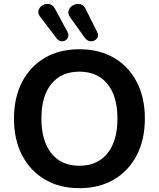

<svg xmlns="http://www.w3.org/2000/svg" viewBox="-20 -972 829 1002"><path d="M394 10Q291 10 214.5 -35Q138 -80 95.5 -161.5Q53 -243 53 -353Q53 -463 95.5 -544.5Q138 -626 214.5 -670.5Q291 -715 394 -715Q498 -715 574.5 -670.5Q651 -626 693.5 -544.5Q736 -463 736 -353Q736 -243 693.5 -161.5Q651 -80 574.5 -35Q498 10 394 10ZM394 -107Q489 -107 541 -172Q593 -237 593 -353Q593 -469 541 -533.5Q489 -598 394 -598Q300 -598 248 -534Q196 -470 196 -353Q196 -237 248 -172Q300 -107 394 -107ZM424 -773 348 -879Q332 -900 338 -917.5Q344 -935 361 -944.5Q378 -954 397.5 -950.5Q417 -947 427 -925L487 -805Q497 -786 486.5 -772Q476 -758 457.5 -756.5Q439 -755 424 -773ZM277 -770 193 -880Q176 -900 180.5 -917Q185 -934 201 -944Q217 -954 236 -951Q255 -948 267 -926L331 -808Q342 -789 333.5 -774Q325 -759 308 -756.5Q291 -754 277 -770Z"/></svg>

Font: Chiron GoRound TC SB
Style: Regular
Weight: 500
Designer: Ryoko NISHIZUKA 西塚涼子 (kana, bopomofo & ideographs); Paul D. Hunt (Latin, Greek & Cyrillic); Sandoll Communications 산돌커뮤니
Foundry: Adobe
Version: Version 1.000;hotconv 1.1.1;makeotfexe 2.6.0